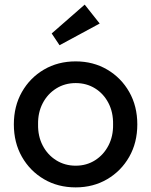

<svg xmlns="http://www.w3.org/2000/svg" viewBox="-20 -802 655 832"><path d="M308 10Q231 10 170.5 -25.5Q110 -61 75 -122.5Q40 -184 40 -263Q40 -342 75 -403.5Q110 -465 170.5 -500.5Q231 -536 308 -536Q384 -536 444.5 -500.5Q505 -465 540 -403.5Q575 -342 575 -263Q575 -184 540 -122.5Q505 -61 444.5 -25.5Q384 10 308 10ZM308 -84Q355 -84 392 -107.5Q429 -131 450 -171.5Q471 -212 470 -263Q471 -315 450 -355.5Q429 -396 392 -419Q355 -442 308 -442Q261 -442 223.5 -418.5Q186 -395 165 -354.5Q144 -314 145 -263Q144 -212 165 -171.5Q186 -131 223.5 -107.5Q261 -84 308 -84ZM238 -606 204 -657 347 -782 412 -700Z"/></svg>

Font: Lexend Medium
Style: Regular
Weight: 500
Designer: Bonnie Shaver-Troup, Thomas Jockin
Foundry: Lexend
Version: Version 1.005